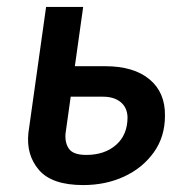

<svg xmlns="http://www.w3.org/2000/svg" viewBox="-20 -524 533 554"><path d="M220 10Q130 10 92.5 -33.5Q55 -77 62 -141L113 -504H220L196 -333H283Q366 -333 411.5 -295Q457 -257 456 -190Q456 -129 423.5 -84Q391 -39 338 -14.5Q285 10 220 10ZM229 -77Q282 -77 315 -106Q348 -135 348 -186Q347 -214 328 -229.5Q309 -245 277 -245H184L169 -138Q167 -111 179.5 -94Q192 -77 229 -77Z"/></svg>

Font: Finlandica Medium
Style: Italic
Weight: 500
Italic angle: -8°
Designer: Niklas Ekholm, Juho Hiilivirta, Jaakko Suomalainen
Foundry: Helsinki Type Studio
Version: Version 1.063